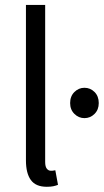

<svg xmlns="http://www.w3.org/2000/svg" viewBox="-20 -733 414 766"><path d="M166.5 12.2Q122.6 12.2 103 -14.9Q83.5 -42 83.5 -92.8V-713.4H160.2V-86.9Q160.2 -68.4 166.7 -60.1Q173.3 -51.8 182.6 -51.8Q186.5 -51.8 190.2 -52Q193.8 -52.2 200.7 -53.7L211.4 4.4Q203.1 7.8 192.6 10Q182.1 12.2 166.5 12.2ZM316.9 -261.7Q293.9 -261.7 276.9 -278.6Q259.8 -295.4 259.8 -321.8Q259.8 -349.1 276.9 -366Q293.9 -382.8 316.9 -382.8Q340.3 -382.8 357.2 -366Q374 -349.1 374 -321.8Q374 -295.4 357.2 -278.6Q340.3 -261.7 316.9 -261.7Z"/></svg>

Font: Varta Light
Style: Regular
Weight: 400
Version: Version 1.004